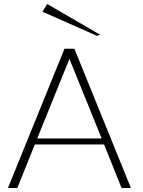

<svg xmlns="http://www.w3.org/2000/svg" viewBox="-20 -945 718 965"><path d="M20 0 304 -700H354L638 0H591L503 -219H155L67 0ZM167 -249H491L329 -649ZM467 -765 194 -886 217 -925 484 -770Z"/></svg>

Font: Panamera Light
Style: Regular
Weight: 300
Designer: Bastien Sozeau
Foundry: NBR — Bastien Sozeau
Version: Version 3.002; ttfautohint (v1.8.4.7-5d5b);gftools[0.9.33]